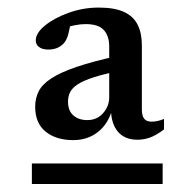

<svg xmlns="http://www.w3.org/2000/svg" viewBox="-20 -706 494 494"><path d="M62 -232.5V-285.5H398.5V-232.5ZM289 -524Q247 -515.5 220.8 -507Q194.5 -498.5 180 -489Q165.5 -479.5 160.2 -468.5Q155 -457.5 155 -444.5Q155 -421 168.8 -409Q182.5 -397 204.5 -397Q229.5 -397 245.2 -414.8Q261 -432.5 261 -456V-586.5Q261 -613.5 247 -628.8Q233 -644 200.5 -644Q187.5 -644 172 -641Q156.5 -638 141.5 -632L163 -657.5Q159.5 -631.5 155.5 -617.2Q151.5 -603 144 -594.5Q136.5 -586.5 126.8 -582.5Q117 -578.5 104 -578.5Q89 -578.5 80.5 -585Q72 -591.5 72 -602Q72 -621 96 -640.5Q120 -660 157 -673.2Q194 -686.5 234 -686.5Q275 -686.5 299.2 -675.2Q323.5 -664 334.2 -642.2Q345 -620.5 345 -589.5V-425Q345 -408 351 -400.5Q357 -393 370 -393Q377.5 -393 385.8 -394.8Q394 -396.5 402 -400V-373Q382 -358 366.2 -352.2Q350.5 -346.5 333.5 -346.5Q301 -346.5 283.5 -367Q266 -387.5 265.5 -424H268.5Q258 -386.5 231.5 -366Q205 -345.5 168.5 -345.5Q124.5 -345.5 97.5 -367.2Q70.5 -389 70.5 -431.5Q70.5 -453 79.5 -471Q88.5 -489 111.8 -504.2Q135 -519.5 176.8 -533.8Q218.5 -548 284.5 -562.5Z"/></svg>

Font: Newsreader 16pt Medium
Style: Regular
Weight: 500
Designer: Hugues Gentile
Foundry: Production Type
Version: Version 1.003